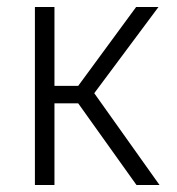

<svg xmlns="http://www.w3.org/2000/svg" viewBox="-20 -530 506 550"><path d="M80 -510H136V-284H204L370 -510H434L250 -263L437 0H371L204 -234H136V0H80Z"/></svg>

Font: Saira SemiCondensed Light
Style: Regular
Weight: 300
Width: 4
Designer: Hector Gatti with collaboration of the Omnibus-Type team
Foundry: Omnibus-Type
Version: Version 0.072; ttfautohint (v1.8)